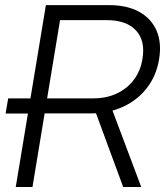

<svg xmlns="http://www.w3.org/2000/svg" viewBox="-20 -748 660 768"><path d="M127.9 -293.9H2.4L12.7 -354.5H137.7ZM43 0 163.6 -727.5H416Q488.3 -727.5 536.9 -700.7Q585.4 -673.8 606.4 -625Q627.4 -576.2 616.2 -510.3Q605.5 -445.3 568.1 -396.7Q530.8 -348.1 472.9 -321.3Q415 -294.4 342.8 -294.4H128.9L138.7 -354.5H353Q406.2 -354.5 447.8 -374.3Q489.3 -394 515.9 -429.7Q542.5 -465.3 549.8 -512.7Q562 -585 523.9 -626.2Q485.8 -667.5 406.7 -667.5H220.2L109.9 0ZM472.7 0 351.6 -328.6H421.4L544.9 0Z"/></svg>

Font: Inter 28pt Light
Style: Italic
Weight: 300
Italic angle: -9.3988°
Designer: Rasmus Andersson
Foundry: rsms
Version: Version 4.001;git-66647c0bb